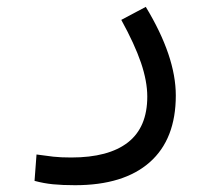

<svg xmlns="http://www.w3.org/2000/svg" viewBox="-20 -316 626 562"><path d="M199.7 226.1Q162.6 226.1 135.3 223.4Q107.9 220.7 81.1 213.4L86.9 136.2Q114.3 140.1 136 142.6Q157.7 145 188.5 145Q297.9 145 354.5 100.8Q411.1 56.6 411.1 -33.2Q411.1 -78.1 392.6 -132.6Q374 -187 335 -257.8L406.7 -295.9Q494.6 -150.9 494.6 -36.6Q494.6 91.3 418.5 158.7Q342.3 226.1 199.7 226.1Z"/></svg>

Font: Cascadia Mono NF SemiLight
Style: Regular
Weight: 350
Monospace: yes
Designer: Aaron Bell
Foundry: Saja Typeworks
Version: Version 2404.023; ttfautohint (v1.8.4)